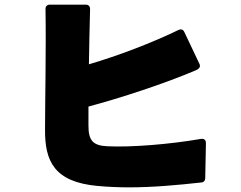

<svg xmlns="http://www.w3.org/2000/svg" viewBox="-20 -779 1040 827"><path d="M401 22C446 26 490 28 535 28C641 28 746 18 847 7C858 6 864 -1 864 -12L867 -163C867 -173 862 -181 851 -181C850 -181 849 -181 847 -181C709 -157 543 -144 442 -149C380 -152 361 -174 361 -238C361 -261 361 -289 361 -320C500 -357 689 -419 823 -476C839 -483 845 -492 839 -504L774 -641C769 -652 760 -655 749 -650C636 -595 489 -539 363 -502C364 -578 366 -661 368 -739C368 -752 362 -759 349 -759H195C183 -759 176 -752 176 -740C179 -575 174 -337 174 -221C173 -85 213 5 401 22Z"/></svg>

Font: LINE Seed JP App_OTF ExtraBold
Style: Regular
Weight: 800
Designer: LINE & Fontrix & Fontworks
Version: Version 1.013